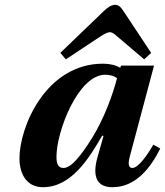

<svg xmlns="http://www.w3.org/2000/svg" viewBox="-20 -767 687 799"><path d="M231 -547 254 -520 399 -616C413 -625 428 -633 437 -633C447 -633 457 -625 467 -616L580 -520L609 -547L495 -719C485 -734 476 -747 459 -747C444 -747 427 -736 411 -720ZM61 -108C61 -47 88 12 159 12C278 12 352 -111 405 -202H411L386 -114C362 -29 385 12 448 12C543 12 605 -65 647 -149L618 -165C593 -121 555 -68 531 -68C513 -68 513 -88 520 -115L621 -494H484L480 -485C462 -496 436 -502 409 -502C171 -502 61 -239 61 -108ZM215 -115C215 -220 305 -456 418 -456C437 -456 454 -451 467 -442C449 -371 413 -274 364 -194C315 -116 276 -68 244 -68C221 -68 215 -87 215 -115Z"/></svg>

Font: Heuristica
Style: Bold Italic
Weight: 700
Italic angle: -13°
Version: Version 1.0.1